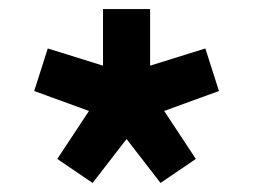

<svg xmlns="http://www.w3.org/2000/svg" viewBox="-20 -880 561 424"><path d="M184.5 -476 259.5 -573 334.5 -476 412.5 -529 342.5 -635 463.5 -679 433.5 -773 311.5 -735V-860H207.5V-735L85.5 -773L55.5 -679L176.5 -635L106.5 -529Z"/></svg>

Font: Spartan Black
Style: Regular
Weight: 900
Designer: Matt Bailey, Mirko Velimirovic
Foundry: Matt Bailey
Version: Version 1.003; ttfautohint (v1.8.3)